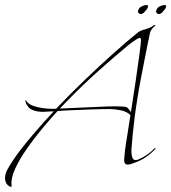

<svg xmlns="http://www.w3.org/2000/svg" viewBox="-48 -642 681 764"><path d="M-2 95Q0 106 -12 98.5Q-24 91 -27 76Q-28 74 -28 67Q-28 59 -25.5 49Q-23 39 -16 28Q2 -4 30.5 -41.5Q59 -79 94 -119Q111 -139 129 -159Q147 -179 166 -199H165Q154 -199 143.5 -198Q133 -197 122 -197Q99 -197 80 -205Q61 -213 53 -238Q52 -241 53.5 -242.5Q55 -244 57 -240Q66 -227 85 -220.5Q104 -214 124.5 -211.5Q145 -209 158 -209H175Q232 -269 291.5 -326Q351 -383 406 -432Q461 -481 502 -514Q512 -521 532 -526Q539 -528 549 -532.5Q559 -537 564 -541Q567 -543 569.5 -541.5Q572 -540 568 -538Q562 -534 556.5 -526.5Q551 -519 549 -512Q547 -503 541.5 -476Q536 -449 528.5 -411Q521 -373 513 -331.5Q505 -290 499 -252Q493 -216 488 -177Q483 -138 480 -106.5Q477 -75 476 -58Q475 -54 475 -48Q475 -42 475 -37Q475 -25 478.5 -15Q482 -5 492 -5Q498 -5 506 -9Q524 -17 539 -27.5Q554 -38 566 -51Q570 -56 570.5 -52.5Q571 -49 567 -46Q552 -30 532 -16.5Q512 -3 489 5Q483 7 475.5 10Q468 13 461 13Q446 13 446 -4Q447 -24 450 -48Q453 -72 457 -94L471 -184Q457 -198 433 -203Q409 -208 391 -208Q355 -208 314 -206.5Q273 -205 237.5 -203.5Q202 -202 181 -200Q153 -170 120.5 -131Q88 -92 59 -50.5Q30 -9 12.5 29Q-5 67 -2 95ZM473 -196Q483 -259 492 -320.5Q501 -382 507 -426.5Q513 -471 513 -483Q513 -491 508 -491Q499 -491 461 -461Q410 -419 345 -361Q280 -303 215 -236L190 -210L369 -218Q374 -218 385.5 -218.5Q397 -219 410 -219Q426 -219 440 -218Q454 -217 457 -215Q465 -208 473 -196ZM585 -586Q579 -586 575 -591Q571 -596 574 -600Q576 -611 587.5 -616.5Q599 -622 606 -622Q613 -622 613 -618Q613 -611 607 -603.5Q601 -596 596 -591Q589 -586 585 -586ZM513 -586Q507 -586 503 -591Q499 -596 502 -600Q504 -611 515.5 -616.5Q527 -622 534 -622Q541 -622 541 -618Q541 -611 535 -603.5Q529 -596 524 -591Q517 -586 513 -586Z"/></svg>

Font: Explora
Style: Regular
Weight: 400
Designer: Robert E. Leuschke
Foundry: Robert E. Leuschke
Version: Version 1.010